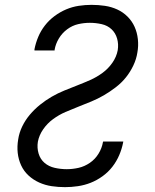

<svg xmlns="http://www.w3.org/2000/svg" viewBox="-20 -763 640 791"><path d="M248 8Q220 8 193 4Q166 0 141.5 -11Q117 -22 97.5 -40Q78 -58 67 -82Q56 -106 53 -133Q50 -160 55 -189Q59 -216 71.5 -242Q84 -268 103 -290.5Q122 -313 145 -331.5Q168 -350 193 -364.5Q218 -379 245 -390Q272 -401 299 -411.5Q326 -422 352 -433.5Q378 -445 402 -462.5Q426 -480 443 -504.5Q460 -529 465 -556Q469 -581 462.5 -604Q456 -627 439.5 -642.5Q423 -658 399 -663.5Q375 -669 350 -669Q326 -669 302 -663.5Q278 -658 257 -642.5Q236 -627 222.5 -604.5Q209 -582 205 -558V-555H122V-560Q127 -586 137.5 -611Q148 -636 165 -658Q182 -680 205 -697Q228 -714 253 -724.5Q278 -735 304.5 -739Q331 -743 357 -743Q385 -743 412 -739Q439 -735 463 -724Q487 -713 505.5 -694.5Q524 -676 534.5 -652.5Q545 -629 548 -601.5Q551 -574 546 -547Q542 -520 529.5 -493.5Q517 -467 499 -444.5Q481 -422 457 -403.5Q433 -385 408 -370.5Q383 -356 356.5 -345Q330 -334 303 -323.5Q276 -313 249.5 -301.5Q223 -290 199 -272.5Q175 -255 158 -230.5Q141 -206 136 -179Q132 -154 139 -130.5Q146 -107 163.5 -92Q181 -77 205.5 -71.5Q230 -66 255 -66Q279 -66 303.5 -71.5Q328 -77 350 -92Q372 -107 386 -130Q400 -153 404 -177L405 -180H488L487 -175Q482 -149 471 -123.5Q460 -98 443 -76Q426 -54 402.5 -37Q379 -20 353.5 -10Q328 0 301 4Q274 8 248 8Z"/></svg>

Font: Iosevka Extended Oblique
Style: Regular
Weight: 400
Width: 7
Italic angle: -9°
Monospace: yes
Designer: Belleve Invis
Foundry: Belleve Invis
Version: Version 32.0.1; ttfautohint (v1.8.4)